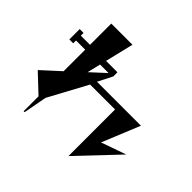

<svg xmlns="http://www.w3.org/2000/svg" viewBox="-203 -1077 1405 1405"><g transform="rotate(45 500.0 -374.5)"><path d="M959 -228 668 79V-403H410L248 -103L214 79H204V-75L64 -207L204 -335V-558H109V-529H69V-636H109V-608H204V-828H423L370 -608H488V-565L431 -453H886L766 -160ZM358 -558 333 -454 446 -558Z"/></g></svg>

Font: Chokokutai
Style: Regular
Weight: 400
Designer: 108号,108go
Foundry: Font Zone 108
Version: Version 1.000; ttfautohint (v1.8.3)